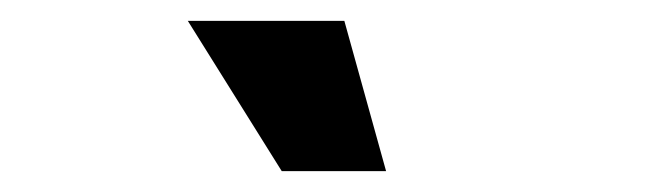

<svg xmlns="http://www.w3.org/2000/svg" viewBox="-20 -719 630 184"><path d="M160 -699H310L350 -555H250Z"/></svg>

Font: Urbanist Black
Style: Regular
Weight: 900
Designer: Corey Hu
Foundry: Corey Hu
Version: Version 1.330; ttfautohint (v1.8.4.7-5d5b)